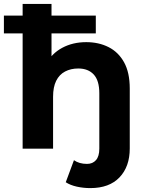

<svg xmlns="http://www.w3.org/2000/svg" viewBox="-41 -762 746 984"><path d="M422 202Q386 202 352.5 194.5Q319 187 296 172L338 59Q365 78 405 78Q434 78 451 58.5Q468 39 468 0V-284Q468 -349 439.5 -380Q411 -411 360 -411Q322 -411 292.5 -395.5Q263 -380 247 -348Q231 -316 231 -266V0H75V-742H223V-389L195 -434Q224 -488 278 -517Q332 -546 401 -546Q465 -546 515.5 -520.5Q566 -495 595 -442.5Q624 -390 624 -308V-1Q624 92 571.5 147Q519 202 422 202ZM-21 -591V-682H450V-591Z"/></svg>

Font: MOST Montserrat
Style: Bold
Weight: 700
Designer: Julieta Ulanovsky
Foundry: Julieta Ulanovsky
Version: Version 8.000;March 11, 2024;FontCreator 15.0.0.2926 64-bit